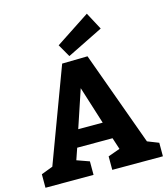

<svg xmlns="http://www.w3.org/2000/svg" viewBox="-135 -1061 1019 1166"><g transform="rotate(-15 374.0 -478.0)"><path d="M743.2 0H424.8V-85L500 -111.8L476.1 -185.1H253.9L229 -112.8L307.1 -85V0H4.9V-85L78.1 -112.8L297.9 -702.1L458 -705.1L672.9 -112.8L743.2 -85ZM368.2 -528.8 289.1 -292H442.9ZM306.2 -814.9 521 -956.1 579.1 -847.2 352.1 -734.9Z"/></g></svg>

Font: Kadwa
Style: Bold
Weight: 700
Designer: Sol Matas
Foundry: Sol Matas
Version: Version 1.001;PS 001.000;hotconv 1.0.70;makeotf.lib2.5.58329